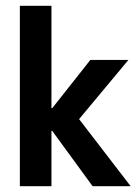

<svg xmlns="http://www.w3.org/2000/svg" viewBox="-20 -645 478 665"><path d="M48.8 -625H158.2V-270.5H161.1L293 -437.5H424.8L253.9 -232.4L432.6 0H300.8L161.1 -191.4H158.2V0H48.8Z"/></svg>

Font: Sudo Variable
Style: Regular
Weight: 400
Monospace: yes
Designer: Jens Kutilek
Foundry: Jens Kutilek
Version: Version 0.040